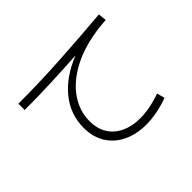

<svg xmlns="http://www.w3.org/2000/svg" viewBox="-148 -989 1295 1295"><g transform="rotate(-45 500.0 -341.0)"><path d="M803 -62 818 -6Q760 15 706 25Q652 35 603 35Q511 35 440 1Q369 -33 329 -96.5Q289 -160 289 -249Q289 -376 369.5 -475.5Q450 -575 596 -633Q468 -625 341 -620Q214 -615 93 -615V-675Q295 -675 500 -687.5Q705 -700 903 -717L909 -658Q879 -655 849 -653Q689 -634 577.5 -576Q466 -518 407.5 -434Q349 -350 349 -253Q349 -180 381 -129Q413 -78 471 -51Q529 -24 606 -24Q649 -24 699 -33.5Q749 -43 803 -62Z"/></g></svg>

Font: Murecho Light
Style: Regular
Weight: 300
Designer: Neil Summerour
Foundry: Positype
Version: Version 1.010; ttfautohint (v1.8.3)